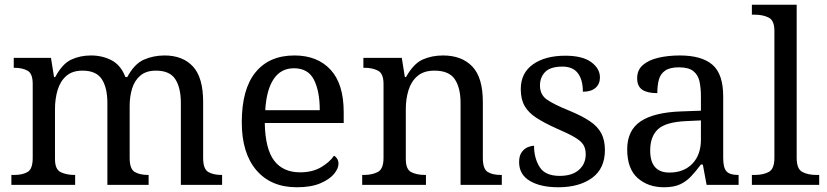

<svg xmlns="http://www.w3.org/2000/svg" viewBox="-20 -780 3489 810"><path d="M28 0V-42H41Q75 -42 96.5 -54.5Q118 -67 118 -114V-426Q118 -470 96 -482Q74 -494 41 -494H38V-536H195L208 -455H213Q243 -511 280.5 -528.5Q318 -546 364 -546Q412 -546 451 -525.5Q490 -505 509 -455H517Q547 -511 587.5 -528.5Q628 -546 674 -546Q751 -546 794 -499.5Q837 -453 837 -350V-114Q837 -67 858.5 -54.5Q880 -42 914 -42H917V0H743V-345Q743 -410 719.5 -446Q696 -482 638 -482Q597 -482 572.5 -461.5Q548 -441 537.5 -407Q527 -373 527 -333V-114Q527 -67 548.5 -54.5Q570 -42 604 -42H607V0H433V-345Q433 -410 409.5 -446Q386 -482 328 -482Q285 -482 259.5 -459.5Q234 -437 223 -400Q212 -363 212 -320V-109Q212 -65 236.5 -53.5Q261 -42 294 -42H297V0Z M1232 10Q1123 10 1061.5 -62Q1000 -134 1000 -264Q1000 -404 1058 -475Q1116 -546 1222 -546Q1319 -546 1374.5 -486Q1430 -426 1430 -307V-261H1097Q1099 -152 1136.5 -102.5Q1174 -53 1246 -53Q1298 -53 1334.5 -74.5Q1371 -96 1389 -123Q1396 -120 1402 -111Q1408 -102 1408 -89Q1408 -69 1389 -46Q1370 -23 1331 -6.5Q1292 10 1232 10ZM1329 -315Q1329 -395 1304.5 -443.5Q1280 -492 1220 -492Q1165 -492 1134.5 -446.5Q1104 -401 1099 -315Z M1508 0V-42H1516Q1550 -42 1574 -54.5Q1598 -67 1598 -114V-426Q1598 -470 1574.5 -482Q1551 -494 1518 -494H1513V-536H1675L1688 -455H1693Q1724 -511 1762.5 -528.5Q1801 -546 1849 -546Q1928 -546 1972.5 -499.5Q2017 -453 2017 -350V-114Q2017 -67 2037.5 -54.5Q2058 -42 2092 -42H2097V0H1923V-345Q1923 -410 1898.5 -446Q1874 -482 1813 -482Q1768 -482 1741.5 -459.5Q1715 -437 1703.5 -400Q1692 -363 1692 -320V-109Q1692 -65 1715.5 -53.5Q1739 -42 1772 -42H1777V0Z M2335 10Q2260 10 2215 -17Q2170 -44 2170 -96Q2170 -123 2181 -138Q2192 -153 2206.5 -159Q2221 -165 2233 -165Q2233 -113 2256.5 -75.5Q2280 -38 2341 -38Q2394 -38 2422.5 -63.5Q2451 -89 2451 -129Q2451 -154 2440.5 -170Q2430 -186 2403.5 -201.5Q2377 -217 2328 -238Q2277 -261 2243.5 -282.5Q2210 -304 2193.5 -332.5Q2177 -361 2177 -404Q2177 -472 2228.5 -508.5Q2280 -545 2365 -545Q2437 -545 2474 -518Q2511 -491 2511 -453Q2511 -426 2492.5 -409.5Q2474 -393 2439 -393Q2439 -443 2418 -471Q2397 -499 2353 -499Q2302 -499 2280 -476.5Q2258 -454 2258 -419Q2258 -381 2286.5 -360.5Q2315 -340 2382 -313Q2435 -291 2468 -269Q2501 -247 2516.5 -218Q2532 -189 2532 -147Q2532 -69 2478 -29.5Q2424 10 2335 10Z M2781 10Q2714 10 2670 -29Q2626 -68 2626 -150Q2626 -230 2682.5 -268Q2739 -306 2854 -310L2937 -313V-373Q2937 -409 2931 -436.5Q2925 -464 2905 -480Q2885 -496 2844 -496Q2806 -496 2786 -482Q2766 -468 2759.5 -443.5Q2753 -419 2753 -387Q2711 -387 2689.5 -401.5Q2668 -416 2668 -450Q2668 -485 2692.5 -506Q2717 -527 2758 -536.5Q2799 -546 2848 -546Q2940 -546 2985.5 -507Q3031 -468 3031 -373V-114Q3031 -72 3045 -57Q3059 -42 3093 -42H3096V0H2961L2945 -86H2937Q2916 -58 2896 -36.5Q2876 -15 2849.5 -2.5Q2823 10 2781 10ZM2804 -52Q2865 -52 2901 -89.5Q2937 -127 2937 -191V-272L2873 -269Q2788 -265 2755.5 -234.5Q2723 -204 2723 -145Q2723 -52 2804 -52Z M3152 0V-42H3165Q3199 -42 3223 -54.5Q3247 -67 3247 -114V-650Q3247 -694 3222.5 -706Q3198 -718 3165 -718H3152V-760H3341V-114Q3341 -67 3365 -54.5Q3389 -42 3423 -42H3436V0Z"/></svg>

Font: NotoSerif-Regular
Style: Regular
Weight: 400
Designer: Monotype Design Team
Foundry: Monotype Imaging Inc.
Version: Version 2.007; ttfautohint (v1.8) -l 8 -r 50 -G 200 -x 14 -D